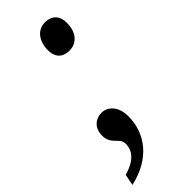

<svg xmlns="http://www.w3.org/2000/svg" viewBox="-244 -571 748 748"><g transform="rotate(-45 130.5 -196.5)"><path d="M183 -395C215 -395 252 -417 252 -480C252 -521 227 -541 193 -541C151 -541 124 -506 124 -455C124 -415 147 -395 183 -395ZM-14 148C104 122 164 42 164 -52C164 -106 134 -136 99 -136C67 -136 38 -114 38 -71C38 -20 81 -19 81 16C81 57 52 86 -5 102Z"/></g></svg>

Font: Noto Serif Condensed Semi
Style: Italic
Weight: 600
Width: 3
Italic angle: -12°
Designer: Monotype Design Team
Foundry: Monotype Imaging Inc.
Version: Version 1.901